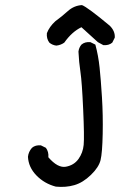

<svg xmlns="http://www.w3.org/2000/svg" viewBox="-20 -602 540 754"><path d="M199.2 130.9Q154.3 119.1 123 86.9Q91.8 54.7 89.8 13.7Q91.8 -5.9 105.5 -21.5Q119.1 -33.2 140.6 -31.2L160.2 -21.5Q171.9 -5.9 169.9 15.6Q207 58.6 238.8 52.7Q270.5 46.9 288.1 22.5Q305.7 -2 308.6 -33.2Q311.5 -64.5 306.6 -172.4Q301.8 -280.3 295.9 -319.3Q290 -358.4 288.1 -399.4Q290 -415 299.8 -426.8Q313.5 -438.5 335 -436.5L354.5 -426.8Q366.2 -383.8 371.1 -336.9Q376 -290 380.4 -220.2Q384.8 -150.4 383.3 -76.2Q381.8 -2 375 26.4Q368.2 54.7 336.9 85Q305.7 115.2 272 125Q238.3 134.8 199.2 130.9ZM201.2 -422.9Q185.5 -424.8 173.8 -434.6Q162.1 -450.2 164.1 -471.7Q173.8 -497.1 197.3 -518.6Q222.7 -537.1 246.6 -558.6Q270.5 -580.1 301.8 -582Q323.2 -574.2 411.1 -501Q432.6 -479.5 430.7 -454.1L420.9 -434.6Q407.2 -422.9 385.7 -424.8L364.3 -436.5L299.8 -495.1Q262.7 -477.5 232.4 -434.6Q218.8 -424.8 201.2 -422.9Z"/></svg>

Font: JasonHandwriting1
Style: Regular
Weight: 400
Version: Version 1.48.20